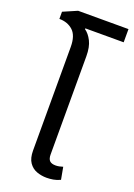

<svg xmlns="http://www.w3.org/2000/svg" viewBox="-158 -886 666 957"><g transform="rotate(20 175.0 -408.0)"><path d="M219 10Q192 10 167 1Q142 -8 126 -31Q110 -54 110 -95V-644Q110 -704 81.5 -730Q53 -756 9 -756V-794L83 -826H350V-756H147L146 -752Q168 -737 183.5 -706.5Q199 -676 199 -627V-106Q199 -83 209 -73Q219 -63 241 -63Q250 -63 260 -65Q270 -67 279 -70L291 -5Q272 4 254 7Q236 10 219 10Z"/></g></svg>

Font: TSCustom
Style: Regular
Weight: 400
Designer: Monotype Design Team
Foundry: Monotype Imaging Inc.
Version: Version 2.004; ttfautohint (v1.8.3) -l 8 -r 50 -G 200 -x 14 